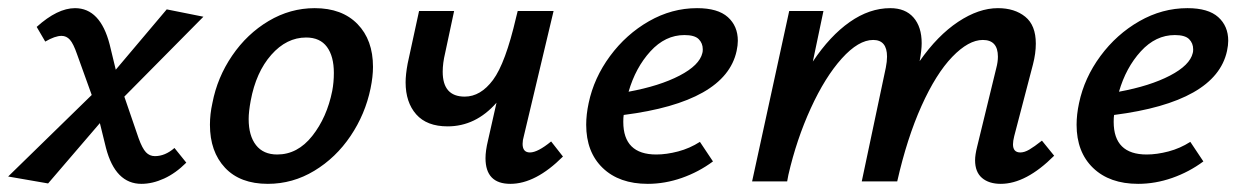

<svg xmlns="http://www.w3.org/2000/svg" viewBox="-40 -445 3042 471"><path d="M388 -82 417 -46Q391 -20 362.5 -7Q334 6 307 6Q243 6 220 -82L205 -143L78 5L-20 -12L185 -212L149 -312Q140 -338 131.5 -347.5Q123 -357 111 -357Q95 -357 71 -343L50 -379Q101 -425 144 -425Q206 -425 229 -336L244 -274L369 -422L459 -404L265 -208L300 -106Q309 -81 318 -71.5Q327 -62 340 -62Q365 -62 388 -82Z M475 -139Q475 -165 481 -192Q493 -255 529.5 -308.5Q566 -362 619 -393.5Q672 -425 732 -425Q799 -425 837 -386Q875 -347 875 -281Q875 -257 869 -228Q856 -165 820 -111.5Q784 -58 731 -26Q678 6 617 6Q549 6 512 -33.5Q475 -73 475 -139ZM775 -222Q779 -243 779 -266Q779 -307 762 -330Q745 -353 711 -353Q663 -353 625.5 -310.5Q588 -268 575 -198Q570 -171 570 -153Q570 -112 588 -89Q606 -66 640 -66Q690 -66 726 -111.5Q762 -157 775 -222Z M1341 -61Q1274 6 1212 6Q1151 6 1151 -57Q1151 -75 1157 -100L1178 -193Q1127 -135 1058 -135Q1007 -135 981 -164.5Q955 -194 955 -243Q955 -262 960 -289L988 -418H1074L1052 -315Q1046 -290 1046 -269Q1046 -208 1100 -208Q1139 -208 1169.5 -249Q1200 -290 1226 -402L1230 -418H1318L1245 -111Q1242 -101 1242 -92Q1242 -71 1260 -71Q1279 -71 1312 -98Z M1770 -345Q1770 -334 1767 -320Q1740 -195 1490 -163Q1489 -157 1489 -146Q1489 -66 1570 -66Q1595 -66 1623.5 -73.5Q1652 -81 1677 -97L1709 -49Q1674 -23 1632.5 -8.5Q1591 6 1549 6Q1479 6 1438.5 -33Q1398 -72 1398 -139Q1398 -164 1404 -192Q1417 -254 1456.5 -307.5Q1496 -361 1552 -393Q1608 -425 1670 -425Q1721 -425 1745.5 -403Q1770 -381 1770 -345ZM1684 -324Q1684 -339 1674 -349Q1664 -359 1639 -359Q1592 -359 1555.5 -319Q1519 -279 1502 -220Q1578 -234 1627 -259.5Q1676 -285 1683 -315Q1684 -318 1684 -324Z M2546 -63Q2477 6 2415 6Q2386 6 2369 -8.5Q2352 -23 2352 -52Q2352 -65 2357 -85L2404 -278Q2408 -293 2408 -306Q2408 -347 2371 -347Q2336 -347 2296 -305.5Q2256 -264 2220.5 -185Q2185 -106 2161 0H2074L2133 -279Q2136 -294 2136 -306Q2136 -347 2102 -347Q2066 -347 2025 -301.5Q1984 -256 1949 -179.5Q1914 -103 1894 -16L1891 0H1805L1896 -418H1980L1954 -294Q1996 -357 2044.5 -391Q2093 -425 2144 -425Q2181 -425 2201 -402Q2221 -379 2221 -339Q2221 -322 2216 -295Q2260 -358 2310.5 -391.5Q2361 -425 2408 -425Q2449 -425 2475 -404Q2501 -383 2501 -338Q2501 -314 2494 -287L2448 -111Q2445 -99 2445 -91Q2445 -71 2463 -71Q2473 -71 2485 -78Q2497 -85 2516 -100Z M2973 -345Q2973 -334 2970 -320Q2943 -195 2693 -163Q2692 -157 2692 -146Q2692 -66 2773 -66Q2798 -66 2826.5 -73.5Q2855 -81 2880 -97L2912 -49Q2877 -23 2835.5 -8.5Q2794 6 2752 6Q2682 6 2641.5 -33Q2601 -72 2601 -139Q2601 -164 2607 -192Q2620 -254 2659.5 -307.5Q2699 -361 2755 -393Q2811 -425 2873 -425Q2924 -425 2948.5 -403Q2973 -381 2973 -345ZM2887 -324Q2887 -339 2877 -349Q2867 -359 2842 -359Q2795 -359 2758.5 -319Q2722 -279 2705 -220Q2781 -234 2830 -259.5Q2879 -285 2886 -315Q2887 -318 2887 -324Z"/></svg>

Font: Ysabeau Infant Semibold
Style: Italic
Weight: 600
Italic angle: -12°
Designer: Christian Thalmann (Catharsis Fonts)
Version: Version 0.003